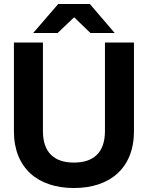

<svg xmlns="http://www.w3.org/2000/svg" viewBox="-20 -934 744 966"><path d="M352 12C532 12 654 -87 654 -274V-720H508V-274C508 -166 450 -116 352 -116C254 -116 196 -166 196 -274V-720H50V-274C50 -87 172 12 352 12ZM147 -768H270L353 -847L435 -768H557L432 -914H273Z"/></svg>

Font: Aspekta 650
Style: Regular
Weight: 650
Designer: Ivo Dolenc
Version: Version 2.000